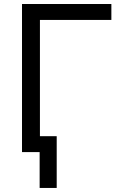

<svg xmlns="http://www.w3.org/2000/svg" viewBox="-20 -747 615 943"><path d="M527 -727.3V-649.1H176.1V0H88.1V-727.3ZM258.5 -78.1V176.1H174.7V-78.1Z"/></svg>

Font: Inter Alia
Style: Regular
Weight: 400
Designer: Rasmus Andersson (Latin, Greek, Cyrillic etc.) and Evan from Shavian.info (Shavian, old style figures)
Foundry: Shavian.info
Version: Version 0.001;git-37ab20767